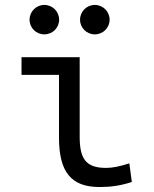

<svg xmlns="http://www.w3.org/2000/svg" viewBox="-20 -750 626 780"><path d="M384.3 9.8C431.6 9.8 470.7 3.9 515.6 -10.7L505.4 -86.4C466.3 -73.7 437 -67.9 410.6 -67.9C327.1 -67.9 303.7 -106.9 303.7 -195.3V-517.6H67.4V-445.8H219.7V-190.4C219.7 -51.3 269 9.8 384.3 9.8ZM160.2 -610.4C193.4 -610.4 220.2 -636.7 220.2 -669.9C220.2 -703.1 193.4 -730 160.2 -730C127 -730 100.1 -703.1 100.1 -669.9C100.1 -636.7 127 -610.4 160.2 -610.4ZM365.2 -610.4C398.4 -610.4 425.3 -636.7 425.3 -669.9C425.3 -703.1 398.4 -730 365.2 -730C332 -730 305.2 -703.1 305.2 -669.9C305.2 -636.7 332 -610.4 365.2 -610.4Z"/></svg>

Font: Cascadia Mono PL SemiLight
Style: Regular
Weight: 350
Monospace: yes
Designer: Aaron Bell
Foundry: Saja Typeworks
Version: Version 2404.023